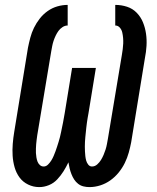

<svg xmlns="http://www.w3.org/2000/svg" viewBox="-20 -755 640 783"><path d="M345 8Q332 8 320 5Q308 2 298.5 -5.5Q289 -13 282.5 -23Q276 -33 271.5 -44.5Q267 -56 264 -68Q261 -80 259 -93Q250 -74 239 -56.5Q228 -39 213.5 -23.5Q199 -8 179.5 0Q160 8 140 8Q116 8 94.5 -2.5Q73 -13 59.5 -31.5Q46 -50 39.5 -73Q33 -96 31.5 -120Q30 -144 32 -168.5Q34 -193 38 -217L94 -560Q98 -580 103.5 -601Q109 -622 118.5 -641.5Q128 -661 142 -679Q156 -697 174.5 -710Q193 -723 214 -729Q235 -735 256 -735V-651Q245 -651 235 -644.5Q225 -638 218.5 -629Q212 -620 207 -609.5Q202 -599 198.5 -588.5Q195 -578 193 -567.5Q191 -557 189 -546L132 -204Q131 -195 129.5 -185.5Q128 -176 127.5 -167Q127 -158 126.5 -149Q126 -140 126.5 -131Q127 -122 128.5 -113Q130 -104 133 -96Q136 -88 142.5 -82Q149 -76 158 -76Q168 -76 176 -84Q184 -92 189.5 -101Q195 -110 199 -119.5Q203 -129 206.5 -138.5Q210 -148 213 -157.5Q216 -167 219 -176.5Q222 -186 224.5 -196Q227 -206 229 -216Q231 -226 233 -235.5Q235 -245 237 -255Q239 -265 240.5 -274.5Q242 -284 244 -294L274 -478H371L341 -294Q339 -284 337.5 -274.5Q336 -265 334.5 -255Q333 -245 332 -235Q331 -225 330 -215.5Q329 -206 328 -196Q327 -186 326.5 -176.5Q326 -167 326 -157Q326 -147 326.5 -137.5Q327 -128 328 -118.5Q329 -109 331.5 -100Q334 -91 340 -83.5Q346 -76 355 -76Q367 -76 376.5 -84.5Q386 -93 392 -103Q398 -113 402.5 -123.5Q407 -134 410.5 -145Q414 -156 416 -167Q418 -178 420 -189L477 -531Q479 -543 480.5 -554.5Q482 -566 482.5 -577.5Q483 -589 482 -600.5Q481 -612 478.5 -623Q476 -634 468.5 -642.5Q461 -651 450 -651V-735Q475 -735 498 -727.5Q521 -720 537.5 -703Q554 -686 563 -664Q572 -642 575.5 -617.5Q579 -593 577.5 -568Q576 -543 571 -518L515 -175Q511 -154 505 -132.5Q499 -111 489 -90.5Q479 -70 464 -51.5Q449 -33 430 -19.5Q411 -6 389 1Q367 8 345 8Z"/></svg>

Font: Iosevka Curly Slab MdEx
Style: Italic
Weight: 500
Width: 7
Italic angle: -9°
Monospace: yes
Designer: Belleve Invis
Foundry: Belleve Invis
Version: Version 11.0.0; ttfautohint (v1.8.3)